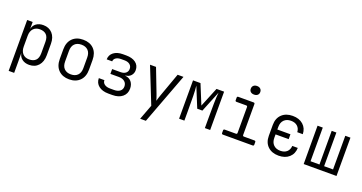

<svg xmlns="http://www.w3.org/2000/svg" viewBox="-44 -1592 4888 2589"><g transform="rotate(20 2400.0 -297.0)"><path d="M97 180V-550H176V-450Q186 -501 226 -530.5Q266 -560 327 -560Q409 -560 458.5 -505.5Q508 -451 508 -357V-194Q508 -100 459 -45Q410 10 327 10Q266 10 225.5 -20.5Q185 -51 176 -102H175L176 15V180ZM302 -59Q362 -59 395.5 -91.5Q429 -124 429 -194V-357Q429 -426 395.5 -458.5Q362 -491 302 -491Q244 -491 210 -454.5Q176 -418 176 -353V-197Q176 -132 210 -95.5Q244 -59 302 -59Z M900 9Q804 9 747 -48Q690 -105 690 -206V-344Q690 -445 746.5 -502Q803 -559 900 -559Q997 -559 1053.5 -502Q1110 -445 1110 -344V-206Q1110 -105 1053 -48Q996 9 900 9ZM900 -62Q961 -62 996 -97Q1031 -132 1031 -199V-351Q1031 -418 996 -453Q961 -488 900 -488Q839 -488 804 -453Q769 -418 769 -351V-199Q769 -132 804 -97Q839 -62 900 -62Z M1464 8Q1377 8 1325 -33Q1273 -74 1273 -144H1353Q1353 -107 1383 -85.5Q1413 -64 1464 -64H1521Q1574 -64 1605 -88.5Q1636 -113 1636 -155Q1636 -199 1605.5 -225Q1575 -251 1522 -251H1400V-320H1520Q1568 -320 1595 -342.5Q1622 -365 1622 -403Q1622 -442 1593.5 -465Q1565 -488 1516 -488H1469Q1422 -488 1394 -469Q1366 -450 1365 -418H1286Q1287 -482 1336.5 -520Q1386 -558 1469 -558H1516Q1602 -558 1653 -520Q1704 -482 1704 -413Q1704 -367 1674.5 -335Q1645 -303 1598 -300V-296Q1654 -291 1686 -252.5Q1718 -214 1718 -154Q1718 -80 1665 -36Q1612 8 1521 8Z M1984 180 2065 -35 1860 -550H1946L2078 -207Q2086 -185 2094 -161.5Q2102 -138 2106 -122Q2110 -138 2117.5 -161.5Q2125 -185 2133 -208L2256 -550H2340L2066 180Z M2477 0V-550H2584L2699 -269L2814 -550H2923V0H2847V-132Q2847 -257 2848.5 -353Q2850 -449 2857 -511L2735 -210H2661L2543 -499Q2550 -443 2551.5 -353Q2553 -263 2553 -132V0Z M3106 0Q3088 0 3088 -18V-54Q3088 -72 3106 -72H3266Q3284 -72 3284 -90V-460Q3284 -478 3266 -478H3127Q3109 -478 3109 -496V-532Q3109 -550 3127 -550H3346Q3364 -550 3364 -532V-90Q3364 -72 3381 -72H3532Q3550 -72 3550 -54V-18Q3550 0 3532 0ZM3315 -651Q3284 -651 3265.5 -667Q3247 -683 3247 -711Q3247 -740 3265.5 -757Q3284 -774 3315 -774Q3346 -774 3364.5 -757Q3383 -740 3383 -711Q3383 -683 3364.5 -667Q3346 -651 3315 -651Z M3906 10Q3809 10 3751 -45.5Q3693 -101 3693 -197V-353Q3693 -449 3751 -504.5Q3809 -560 3906 -560Q4000 -560 4057 -509Q4114 -458 4116 -374H4037Q4034 -427 3999.5 -458.5Q3965 -490 3906 -490Q3845 -490 3808.5 -454Q3772 -418 3772 -353V-316H3960V-246H3772V-197Q3772 -132 3808.5 -96Q3845 -60 3906 -60Q3965 -60 3999.5 -91.5Q4034 -123 4037 -177H4116Q4114 -92 4057 -41Q4000 10 3906 10Z M4265 0 4264 -550H4339V-67H4467V-550H4534V-67H4662V-550H4736V0Z"/></g></svg>

Font: Pitagon Sans Mono Light
Style: Regular
Weight: 300
Monospace: yes
Designer: Travis Tran
Foundry: Pitagon
Version: Version 1.001; ttfautohint (v1.8.4.7-5d5b);gftools[0.9.26]